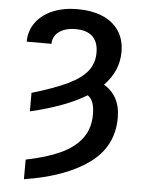

<svg xmlns="http://www.w3.org/2000/svg" viewBox="-61 -764 750 1019"><g transform="rotate(5 314.5 -255.0)"><path d="M430.7 -495.1Q430.7 -552.2 400.1 -581.3Q369.6 -610.4 309.6 -610.4Q272.9 -610.4 245.6 -599.4Q218.3 -588.4 203.4 -568.4Q188.5 -548.3 188.5 -521.5H56.6Q56.6 -579.1 88.9 -623.5Q121.1 -668 178.7 -692.4Q236.3 -716.8 309.6 -716.8Q386.2 -716.8 443.1 -693.4Q500 -669.9 531.2 -623.5Q562.5 -577.1 562.5 -510.7Q562.5 -408.7 484.9 -329.6Q527.3 -305.7 550.3 -263.2Q573.2 -220.7 573.2 -161.1Q573.2 -7.8 448.7 82.5Q324.2 172.9 105.5 207V102.5Q215.3 80.6 288.8 46.6Q362.3 12.7 401.4 -39.8Q440.4 -92.3 440.4 -166Q440.4 -205.1 431.6 -229.2Q422.9 -253.4 403.8 -266.1Q292.5 -198.2 105.5 -154.3V-252.9Q225.6 -288.6 295.2 -322Q364.7 -355.5 397.7 -396.7Q430.7 -438 430.7 -495.1Z"/></g></svg>

Font: Pretendard SemiBold
Style: Regular
Weight: 600
Designer: Base glyphs from Inter by Rasmus Andersson; Hangeul glyphs from Noto Sans CJK(Source Han Sans) by Jang Soo-young and Kan
Foundry: Kil Hyung-jin
Version: Version 1.309